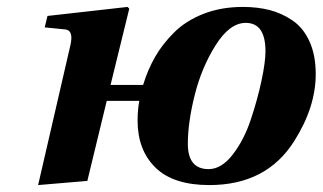

<svg xmlns="http://www.w3.org/2000/svg" viewBox="-20 -522 931 554"><path d="M90 12 183 -391Q193 -434 169 -437L109 -443L117 -476L348 -502L353 -497L299 -277H393Q406 -320 427 -357Q448 -394 482 -428Q516 -462 567 -482Q618 -502 681 -502Q723 -502 758 -493Q793 -484 824 -463Q855 -442 873 -402.5Q891 -363 891 -308Q891 -213 829 -115Q749 12 584 12Q480 12 428.5 -38.5Q377 -89 377 -174Q377 -205 382 -231H288L232 0ZM522 -107Q522 -34 582 -34Q619 -34 651.5 -76Q684 -118 703.5 -176.5Q723 -235 734.5 -289Q746 -343 746 -374Q746 -456 689 -456Q643 -456 602.5 -392Q562 -328 542 -248.5Q522 -169 522 -107Z"/></svg>

Font: Heuristica
Style: Bold Italic
Weight: 700
Italic angle: -13°
Version: Version 1.0.2